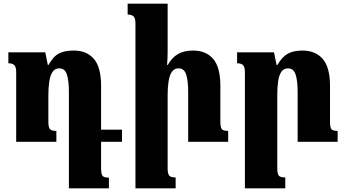

<svg xmlns="http://www.w3.org/2000/svg" viewBox="-20 -780 1898 1056"><path d="M536 143Q536 176 543.5 186.5Q551 197 579 197V256H359V-273Q359 -336 348 -370Q337 -404 306 -404Q282 -404 269 -384.5Q256 -365 251 -331.5Q246 -298 246 -258V-110Q246 -80 254.5 -70Q263 -60 290 -60V0H69V-383Q69 -412 58.5 -422Q48 -432 26 -432V-492H229L243 -423H247Q273 -470 304.5 -486Q336 -502 386 -502Q457 -502 496.5 -456Q536 -410 536 -308V-67H651V0H536Z M1235 -60V0H1015V-273Q1015 -336 1004 -370Q993 -404 962 -404Q938 -404 925 -384.5Q912 -365 907 -331.5Q902 -298 902 -258V146Q902 175 910.5 185.5Q919 196 946 196V256H725V-651Q725 -680 714.5 -690Q704 -700 682 -700V-760H902V-492Q902 -474 901 -456.5Q900 -439 899 -423H903Q925 -463 958.5 -482.5Q992 -502 1042 -502Q1113 -502 1152.5 -456Q1192 -410 1192 -308V-114Q1192 -81 1199.5 -70.5Q1207 -60 1235 -60Z M1837 -60V0H1617V-273Q1617 -336 1606 -370Q1595 -404 1564 -404Q1540 -404 1527 -384.5Q1514 -365 1509.5 -331.5Q1505 -298 1505 -258V146Q1505 175 1513 185.5Q1521 196 1549 196V256H1327V-383Q1327 -412 1316.5 -422Q1306 -432 1284 -432V-492H1487L1501 -423H1506Q1531 -467 1562.5 -484.5Q1594 -502 1644 -502Q1715 -502 1755 -456Q1795 -410 1795 -308V-114Q1795 -81 1802 -70.5Q1809 -60 1837 -60Z"/></svg>

Font: Noto Serif Armenian SemiCondensed Black
Style: Regular
Weight: 900
Width: 4
Designer: Monotype Design Team
Foundry: Monotype Imaging Inc.
Version: Version 2.008; ttfautohint (v1.8.4.7-5d5b)